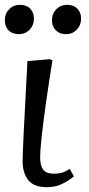

<svg xmlns="http://www.w3.org/2000/svg" viewBox="-63 -764 368 798"><path d="M132 14Q77 14 54 -16Q31 -46 31 -94Q31 -125 36.5 -233Q42 -341 51 -510L144 -518L155 -513Q141 -427 129.5 -346.5Q118 -266 111 -203.5Q104 -141 104 -108Q104 -76 116.5 -59Q129 -42 162 -42Q180 -42 194 -46Q208 -50 227 -62L244 -31Q217 -9 190.5 2.5Q164 14 132 14ZM-43 -680Q-43 -707 -25 -725.5Q-7 -744 20 -744Q47 -744 62.5 -728Q78 -712 78 -686Q78 -659 60 -640.5Q42 -622 15 -622Q-12 -622 -27.5 -638Q-43 -654 -43 -680ZM153 -680Q153 -707 171 -725.5Q189 -744 217 -744Q243 -744 258.5 -728Q274 -712 274 -686Q274 -659 256 -640.5Q238 -622 211 -622Q185 -622 169 -638Q153 -654 153 -680Z"/></svg>

Font: Literata 36pt
Style: Italic
Weight: 400
Italic angle: -2°
Designer: Latin by Veronika Burian and Jose Scaglione. Greek by Irene Vlachou. Cyrillic by Vera Evstafieva
Foundry: TypeTogether
Version: Version 3.002